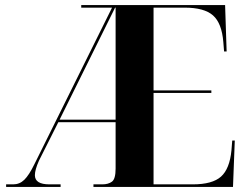

<svg xmlns="http://www.w3.org/2000/svg" viewBox="-20 -734 971 754"><path d="M4 0V-10H32Q57 -10 75.5 -28Q94 -46 115 -89L420 -704H299V-714H864L870 -532H860L857 -569Q851 -643 816.5 -673.5Q782 -704 705 -704H583V-379H810V-369H583V-10H737Q814 -10 848 -40.5Q882 -71 889 -144L892 -182H902L895 0H347V-10H382Q405 -10 419.5 -20.5Q434 -31 434 -72V-254H209L133 -103Q117 -67 117 -46Q117 -10 174 -10H218V0ZM214 -264H434V-704H432Z"/></svg>

Font: Noto Serif Display SemiCondensed
Style: Bold
Weight: 700
Width: 4
Designer: Monotype Design Team
Foundry: Monotype Imaging Inc.
Version: Version 2.009